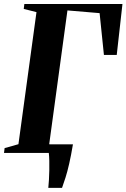

<svg xmlns="http://www.w3.org/2000/svg" viewBox="-29 -763 631 958"><path d="M212 174.5Q214 157.5 215.2 134.5Q216.5 111.5 217 87Q217.5 62.5 217 39.8Q216.5 17 214.5 0L180.5 -43H335Q325.5 13.5 316.2 54Q307 94.5 297.8 123.2Q288.5 152 280.5 174.5ZM-9 0 -6 -24 63 -43.5 153 -702.5 89.5 -718.5 92.5 -743H582L553.5 -489H489.5L468 -697.5L307.5 -711L216.5 -43.5L330 -24L326.5 0Z"/></svg>

Font: Merriweather 120pt
Style: Bold Italic
Weight: 700
Italic angle: -7.8°
Version: Version 2.101